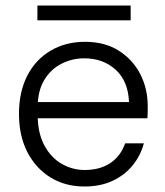

<svg xmlns="http://www.w3.org/2000/svg" viewBox="-20 -666 600 698"><path d="M287 12Q217 12 163.5 -21Q110 -54 79.5 -113Q49 -172 49 -252Q49 -332 79 -390.5Q109 -449 163.5 -481.5Q218 -514 289 -514Q362 -514 413 -481Q464 -448 490.5 -395.5Q517 -343 517 -281Q517 -271 517 -260Q517 -249 516 -236H102V-295H449Q446 -371 400.5 -412.5Q355 -454 286 -454Q242 -454 203 -434Q164 -414 140.5 -374.5Q117 -335 117 -276V-249Q117 -182 141.5 -137Q166 -92 205 -70Q244 -48 287 -48Q344 -48 381.5 -73.5Q419 -99 435 -145H503Q491 -100 462 -64.5Q433 -29 389 -8.5Q345 12 287 12ZM116 -592V-646H455V-592Z"/></svg>

Font: DM Sans 16pt Light
Style: Regular
Weight: 300
Version: Version 4.004;gftools[0.9.30]